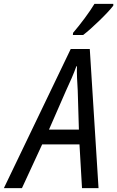

<svg xmlns="http://www.w3.org/2000/svg" viewBox="-81 -968 603 988"><path d="M-61 0H32L136 -225H328L341 0H426L381 -716H283ZM171 -301 258 -500Q274 -534 288 -566.5Q302 -599 312 -627H315Q314 -600 315.5 -566.5Q317 -533 319 -502L325 -301ZM294 -788H347Q381 -814 431 -862.5Q481 -911 502 -939V-948H405Q385 -915 355 -874.5Q325 -834 295 -799Z"/></svg>

Font: Noto Sans UI SemiCondensed
Style: Italic
Weight: 400
Width: 4
Italic angle: -12°
Designer: Monotype Design Team
Foundry: Monotype Imaging Inc.
Version: Version 1.901